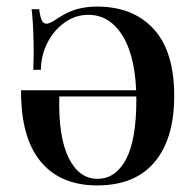

<svg xmlns="http://www.w3.org/2000/svg" viewBox="-20 -549 593 583"><path d="M275 14Q163 14 103 -59Q43 -132 44 -275H434L436 -256H160Q157 -133 188.5 -69.5Q220 -6 276 -6Q331 -6 362.5 -65Q394 -124 394 -246Q394 -369 354.5 -436.5Q315 -504 248 -504Q210 -504 177.5 -481.5Q145 -459 125 -421Q105 -383 104 -337H81Q83 -386 82 -421.5Q81 -457 79.5 -481.5Q78 -506 76 -521H99Q102 -497 107 -487Q112 -477 121 -477Q127 -477 135 -481Q143 -485 156 -494Q187 -514 214.5 -521.5Q242 -529 275 -529Q384 -529 446.5 -461Q509 -393 509 -258Q509 -128 449.5 -57Q390 14 275 14Z"/></svg>

Font: Playfair Display Medium
Style: Regular
Weight: 500
Designer: Claus Eggers Sørensen
Foundry: Claus Eggers Sørensen
Version: Version 1.203